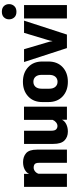

<svg xmlns="http://www.w3.org/2000/svg" viewBox="616 -1332 727 1998"><g transform="rotate(-90 979.0 -333.5)"><path d="M32.7 0H169.9V-297.4Q177.7 -319.3 195.6 -332.8Q213.4 -346.2 232.9 -346.2Q256.3 -346.2 269.8 -335Q283.2 -323.7 283.2 -288.6V0H420.4V-311.5Q420.4 -392.6 383.8 -424.6Q347.2 -456.5 290.5 -456.5Q245.1 -456.5 212.6 -439Q180.2 -421.4 169.4 -396H168.5V-446.3H32.7Z M480 -141.6Q480 -60.5 515.9 -25.4Q551.8 9.8 608.4 9.8Q650.4 9.8 684.1 -6.6Q717.8 -22.9 731.4 -51.3L731.9 0H867.7V-446.8H730V-148.4Q721.2 -126.5 703.4 -112.5Q685.5 -98.6 666.5 -98.6Q645.5 -98.6 631.3 -112.3Q617.2 -126 617.2 -162.6V-446.3H480Z M915.5 -192.4Q915.5 -99.6 974.1 -44.9Q1032.7 9.8 1126.5 9.8Q1220.2 9.8 1278.8 -44.9Q1337.4 -99.6 1337.4 -192.4V-257.3Q1337.4 -348.6 1278.8 -403.3Q1220.2 -458 1126.5 -458Q1033.2 -458 974.4 -403.3Q915.5 -348.6 915.5 -257.3ZM1054.2 -260.7Q1054.2 -304.7 1074 -326.9Q1093.8 -349.1 1126.5 -349.1Q1159.2 -349.1 1179 -326.9Q1198.7 -304.7 1198.7 -260.7V-186.5Q1198.7 -143.1 1179 -120.4Q1159.2 -97.7 1126.5 -97.7Q1094.2 -97.7 1074.2 -120.4Q1054.2 -143.1 1054.2 -186.5Z M1332 -446.3 1477.1 0H1617.7L1762.7 -446.3H1635.7L1562 -201.2Q1558.1 -189.5 1555.2 -176.5Q1552.2 -163.6 1550.8 -151.9H1548.8Q1547.4 -163.6 1544.4 -176.5Q1541.5 -189.5 1537.6 -201.7L1465.3 -446.3Z M1785.6 0H1924.8V-446.3H1785.6ZM1776.4 -602.1Q1776.4 -570.3 1796.4 -547.9Q1816.4 -525.4 1855 -525.4Q1893.1 -525.4 1913.8 -547.6Q1934.6 -569.8 1934.6 -602.1Q1934.6 -634.3 1914.3 -655.8Q1894 -677.2 1855.5 -677.2Q1817.4 -677.2 1796.9 -655.5Q1776.4 -633.8 1776.4 -602.1Z"/></g></svg>

Font: Roboto Flex Super Cond Bold
Style: Regular
Weight: 700
Width: 3
Designer: Berlow after Robertson
Foundry: Google
Version: Version 3.000